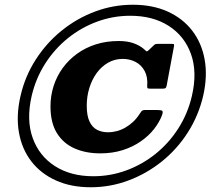

<svg xmlns="http://www.w3.org/2000/svg" viewBox="-20 -780 910 810"><path d="M373.5 -36.5Q278.5 -36.5 211.8 -79.2Q145 -122 117.8 -198.2Q90.5 -274.5 113.5 -375Q131 -450 171 -512.2Q211 -574.5 267.2 -619.5Q323.5 -664.5 390.5 -689Q457.5 -713.5 529.5 -713.5Q625 -713.5 691.8 -670.8Q758.5 -628 785.8 -551.8Q813 -475.5 789.5 -375Q772 -300 732 -237.8Q692 -175.5 635.8 -130.5Q579.5 -85.5 512.5 -61Q445.5 -36.5 373.5 -36.5ZM540.5 -760Q457.5 -760 380.8 -731.2Q304 -702.5 239.8 -650.5Q175.5 -598.5 130.5 -528.2Q85.5 -458 66.5 -375Q47.5 -292 59.8 -221.8Q72 -151.5 112 -99.5Q152 -47.5 215.8 -18.8Q279.5 10 362.5 10Q445.5 10 522.2 -18.8Q599 -47.5 663.2 -99.2Q727.5 -151 772.5 -221.5Q817.5 -292 837 -375Q856 -458 843.5 -528.2Q831 -598.5 791 -650.5Q751 -702.5 687.5 -731.2Q624 -760 540.5 -760ZM663.5 -294Q668.5 -308 664.8 -312Q661 -316 642.5 -316H594Q581 -316 577 -310.8Q573 -305.5 568 -298Q556.5 -280 541.5 -266Q526.5 -252 509.2 -242Q492 -232 473.2 -227Q454.5 -222 435.5 -222Q410 -222 389.8 -232.2Q369.5 -242.5 357.8 -267Q346 -291.5 346 -334Q346 -373.5 357 -409Q368 -444.5 388 -472Q408 -499.5 436 -515.5Q464 -531.5 498 -531.5Q527 -531.5 551.8 -518.8Q576.5 -506 590.2 -480.5Q604 -455 601 -417.5Q600.5 -409.5 602.8 -407.8Q605 -406 614 -406H667Q677 -406 679.5 -409.5Q682 -413 683.5 -421L713.5 -582Q715 -590.5 714 -592.8Q713 -595 703 -595H646.5Q635.5 -595 631.8 -591.5Q628 -588 622.5 -583L607.5 -568.5Q599.5 -561 596.5 -564.5Q593.5 -568 585.5 -574.5Q568 -589 542.2 -598Q516.5 -607 481 -607Q429 -607 384.8 -593Q340.5 -579 305 -553.2Q269.5 -527.5 244.5 -493Q219.5 -458.5 206.2 -417.2Q193 -376 193 -331Q193 -262 220.2 -218.2Q247.5 -174.5 294.8 -153.8Q342 -133 403 -133Q455 -133 498 -146.8Q541 -160.5 574.2 -183.8Q607.5 -207 630 -235.8Q652.5 -264.5 663.5 -294Z"/></svg>

Font: Besley Black
Style: Italic
Weight: 900
Italic angle: -13°
Designer: Owen Earl
Foundry: indestructible type*
Version: Version 2.001